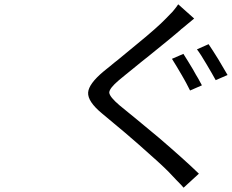

<svg xmlns="http://www.w3.org/2000/svg" viewBox="-20 -818 1076 891"><path d="M876 -495Q880 -487 888.5 -472.5Q897 -458 899 -455L917 -422L862 -398Q853 -414 844 -433Q841 -439 833.5 -452Q826 -465 822 -472Q800 -510 778 -545L831 -568Q851 -537 876 -495ZM993 -543Q1023 -493 1036 -470L981 -446Q964 -477 939 -519Q911 -567 894 -589L948 -613Q967 -585 993 -543ZM807 -798 881 -732Q868 -722 846 -703L828 -688Q823 -685 814 -676Q789 -654 674 -561L635 -530Q626 -522 597 -499Q586 -490 563 -471.5Q540 -453 532 -446Q487 -408 487 -388Q489 -368 535 -329Q548 -318 576 -295.5Q604 -273 617 -262Q643 -241 717 -179Q836 -77 903 -12L832 53Q825 44 798 17L781 -1L764 -19Q728 -56 623 -148Q576 -190 454 -291Q386 -347 389 -389Q392 -429 460 -486Q463 -489 473.5 -497Q484 -505 491 -511L509 -526L528 -541Q582 -585 608 -607Q711 -691 750 -732Q772 -754 782 -765Q801 -788 807 -798Z"/></svg>

Font: Source Han Sans Regular
Style: Regular
Weight: 400
Designer: Ryoko NISHIZUKA  (kana & ideographs); Paul D. Hunt (Latin, Greek & Cyrillic); Wenlong ZHANG  (bopomofo); Sandoll Communi
Foundry: Adobe Systems Incorporated
Version: Version 1.00 January 18, 2024, initial release